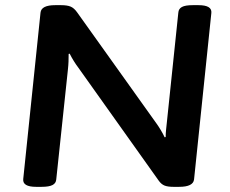

<svg xmlns="http://www.w3.org/2000/svg" viewBox="-20 -722 890 744"><path d="M120 2Q67 2 70 -28L137 -673Q140 -702 194 -702H217Q240 -702 253.5 -696.5Q267 -691 279 -674L586 -244Q594 -233 603 -218Q612 -203 618 -190L622 -191Q622 -205 623.5 -219Q625 -233 627 -252L671 -673Q672 -688 685 -695Q698 -702 727 -702H749Q802 -702 799 -672L732 -27Q729 2 674 2H652Q630 2 617.5 -3Q605 -8 595 -22L282 -462Q275 -471 266 -485.5Q257 -500 250 -514L246 -513Q246 -498 245.5 -483.5Q245 -469 243 -451L198 -27Q197 -12 183.5 -5Q170 2 141 2Z"/></svg>

Font: Asap Expanded Expanded SemiBold
Style: Italic
Weight: 600
Width: 7
Italic angle: -6°
Designer: Pablo Cosgaya
Foundry: Omnibus-Type
Version: Version 3.001; ttfautohint (v1.8.4.7-5d5b)